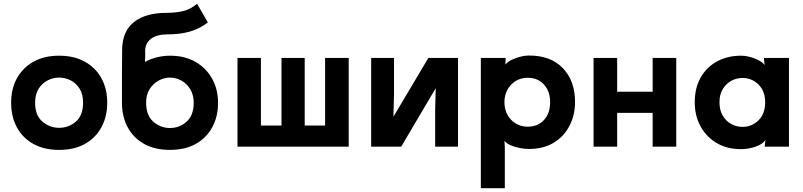

<svg xmlns="http://www.w3.org/2000/svg" viewBox="-20 -777 4255 1017"><path d="M293 17Q214 17 157 -14.5Q100 -46 69.5 -102.5Q39 -159 39 -233Q39 -307 70 -363Q101 -419 158 -450.5Q215 -482 293 -482Q372 -482 429 -450.5Q486 -419 517 -363Q548 -307 548 -233Q548 -159 517 -102.5Q486 -46 429.5 -14.5Q373 17 293 17ZM293 -366Q262 -366 233 -351.5Q204 -337 185 -307.5Q166 -278 166 -233Q166 -166 204.5 -133Q243 -100 293 -100Q344 -100 382 -133Q420 -166 420 -233Q420 -278 401.5 -307.5Q383 -337 354 -351.5Q325 -366 293 -366Z M626 -233V-235Q626 -306 626 -376.5Q626 -447 627 -517Q629 -613 690.5 -661Q752 -709 864 -709Q910 -709 949 -718Q988 -727 1024 -757L1081 -658Q1038 -625 986.5 -610Q935 -595 870 -595Q811 -595 780.5 -572Q750 -549 749 -510Q749 -499 749 -491Q749 -483 749 -472L748 -449Q777 -465 811.5 -473.5Q846 -482 880 -482Q959 -482 1016 -449Q1073 -416 1104 -359.5Q1135 -303 1135 -233Q1135 -159 1104 -102.5Q1073 -46 1016.5 -14.5Q960 17 880 17Q801 17 744 -14.5Q687 -46 656.5 -102.5Q626 -159 626 -233ZM880 -366Q849 -366 820 -350Q791 -334 772.5 -305Q754 -276 754 -235V-233Q754 -166 792 -132.5Q830 -99 880 -99Q931 -99 968.5 -132.5Q1006 -166 1006 -233Q1006 -274 988 -304Q970 -334 941 -350Q912 -366 880 -366Z M1362 -112H1471V-470H1594V-112H1702V-470H1827V0H1238V-470H1362Z M2406 -470V0H2285V-197L2288 -310L2105 0H1946V-470H2067V-280L2064 -159L2249 -470Z M2781 -483Q2898 -483 2962 -415.5Q3026 -348 3026 -236Q3026 -169 2997.5 -112.5Q2969 -56 2914.5 -22Q2860 12 2781 12Q2759 12 2733 7Q2707 2 2685 -7.5Q2663 -17 2652 -31L2654 3V220H2527V-470H2658V-462L2657 -435Q2669 -450 2691 -460.5Q2713 -471 2737.5 -477Q2762 -483 2781 -483ZM2776 -106Q2829 -106 2861.5 -141.5Q2894 -177 2894 -236Q2894 -293 2861.5 -329Q2829 -365 2776 -365Q2722 -365 2687 -328Q2652 -291 2652 -236Q2652 -180 2687 -143Q2722 -106 2776 -106Z M3562 -470V0H3437V-179H3249V0H3124V-470H3249V-291H3437V-470Z M3905 -482Q3939 -482 3977 -467.5Q4015 -453 4030 -433L4027 -461V-470H4159V0H4031V-5L4034 -35Q4018 -12 3980.5 0.5Q3943 13 3905 13Q3830 13 3775 -20Q3720 -53 3690 -109Q3660 -165 3660 -235Q3660 -311 3691.5 -366.5Q3723 -422 3778.5 -452Q3834 -482 3905 -482ZM3913 -105Q3962 -105 3997.5 -139.5Q4033 -174 4033 -235Q4033 -295 3997.5 -329.5Q3962 -364 3913 -364Q3881 -364 3853.5 -349Q3826 -334 3808.5 -305.5Q3791 -277 3791 -235Q3791 -193 3808.5 -164Q3826 -135 3853.5 -120Q3881 -105 3913 -105Z"/></svg>

Font: Kreadon
Style: Bold
Weight: 700
Designer: Reiya WATANABE
Foundry: StudioGnu
Version: Version 1.003; ttfautohint (v1.8.4.7-5d5b);gftools[0.9.32]